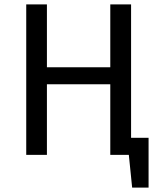

<svg xmlns="http://www.w3.org/2000/svg" viewBox="-20 -709 720 879"><path d="M580.1 -78.1H660.2V149.9H585L569.8 0H484.9V-323.2H194.8V0H100.1V-689H194.8V-400.9H484.9V-689H580.1Z"/></svg>

Font: FiraGO
Style: Regular
Weight: 400
Designer: bBox Type
Foundry: bBox Type GmbH
Version: Version 1.001;PS 001.001;hotconv 1.0.88;makeotf.lib2.5.64775